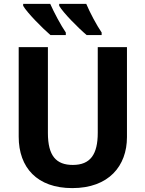

<svg xmlns="http://www.w3.org/2000/svg" viewBox="-20 -956 747 986"><path d="M423 -936H284V-926C304 -891 382 -812 425 -776H502V-789C476 -827 442 -891 423 -936ZM238 -936H99V-926C119 -891 197 -812 239 -776H318V-789C292 -827 258 -891 238 -936ZM632 -714H482V-274C482 -163 444 -109 354 -109C269 -109 226 -155 226 -273V-714H76V-254C76 -95 171 10 351 10C539 10 632 -104 632 -252Z"/></svg>

Font: Noto Sans Display
Style: Bold
Weight: 700
Designer: Monotype Design Team
Foundry: Monotype Imaging Inc.
Version: Version 1.900